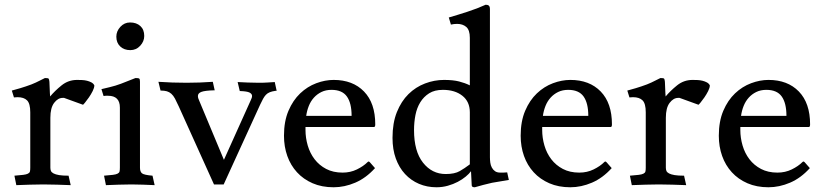

<svg xmlns="http://www.w3.org/2000/svg" viewBox="-20 -780 3481 812"><path d="M192 -372Q212 -396 240.5 -419Q269 -442 306 -442Q316 -442 327 -441.5Q338 -441 348 -438.5Q358 -436 366.5 -431.5Q375 -427 379 -419Q379 -409 372 -395Q365 -381 356 -368Q347 -355 339.5 -346Q332 -337 331 -337L251 -366H245Q225 -366 209 -345Q193 -324 193 -282V-71Q193 -63 195.5 -57Q198 -51 206.5 -46.5Q215 -42 230 -39.5Q245 -37 270 -37L279 3Q250 2 221 1Q192 0 163 0Q135 0 106.5 1Q78 2 49 3L41 -37Q65 -39 78 -40.5Q91 -42 98 -45.5Q105 -49 106.5 -54.5Q108 -60 108 -71V-305Q108 -342 94.5 -355.5Q81 -369 54 -369Q50 -369 46.5 -368.5Q43 -368 39 -368L30 -397Q42 -400 65.5 -407Q89 -414 113 -423Q133 -431 147 -438.5Q161 -446 170 -450Q183 -450 185.5 -447.5Q188 -445 189 -434L191 -386Z M572 -71Q572 -54 580.5 -47Q589 -40 625 -37L634 3Q605 2 585 1Q565 0 536 0Q508 0 482.5 1Q457 2 428 3L420 -37Q444 -39 457 -40.5Q470 -42 477 -45.5Q484 -49 485.5 -54.5Q487 -60 487 -71V-325Q487 -375 437 -375Q432 -375 427.5 -375Q423 -375 418 -374L409 -403Q421 -406 444.5 -411.5Q468 -417 492 -426L553 -450Q566 -450 569 -447.5Q572 -445 572 -434ZM472 -625Q472 -648 489 -666.5Q506 -685 530 -685Q557 -685 573.5 -670Q590 -655 590 -628Q590 -605 573 -586.5Q556 -568 531 -568Q505 -568 488.5 -583.5Q472 -599 472 -625Z M885 0 736 -330Q727 -350 720 -363Q713 -376 704.5 -383.5Q696 -391 685.5 -394Q675 -397 659 -397L650 -434Q679 -432 709 -431Q739 -430 769 -430Q798 -430 824.5 -431Q851 -432 880 -434L888 -398H884Q847 -397 832 -391.5Q817 -386 817 -374Q817 -365 823 -353L927 -104L1040 -355Q1042 -360 1044 -364.5Q1046 -369 1046 -374Q1046 -383 1035.5 -388.5Q1025 -394 994 -395L985 -433Q1011 -432 1027.5 -431Q1044 -430 1073 -430Q1097 -430 1110.5 -431Q1124 -432 1142 -433L1150 -396H1146Q1131 -394 1121 -390Q1111 -386 1104.5 -379Q1098 -372 1092.5 -362Q1087 -352 1080 -337L926 0Z M1272 -243V-230Q1272 -197 1281.5 -164.5Q1291 -132 1310.5 -106.5Q1330 -81 1359.5 -65.5Q1389 -50 1429 -50Q1462 -50 1489.5 -63.5Q1517 -77 1534 -94Q1537 -97 1539 -97Q1541 -97 1544 -94L1566 -69Q1528 -27 1482.5 -7.5Q1437 12 1391 12Q1341 12 1302 -5Q1263 -22 1236 -51.5Q1209 -81 1195 -120.5Q1181 -160 1181 -206Q1181 -267 1200 -311.5Q1219 -356 1249.5 -385Q1280 -414 1317.5 -428Q1355 -442 1391 -442Q1472 -442 1519.5 -393Q1567 -344 1567 -254Q1567 -243 1562 -243ZM1467 -290Q1467 -344 1447 -372Q1427 -400 1382 -400Q1358 -400 1339.5 -391Q1321 -382 1307.5 -367Q1294 -352 1286 -332Q1278 -312 1275 -290Z M2052 -115Q2052 -104 2053.5 -92.5Q2055 -81 2060 -71.5Q2065 -62 2073.5 -56Q2082 -50 2096 -50H2108L2125 -51L2132 -19L2061 -7Q2042 -3 2024 2Q2006 7 1988 12Q1975 12 1975 4L1972 -56Q1964 -45 1949.5 -33Q1935 -21 1916 -11Q1897 -1 1874 5.5Q1851 12 1826 12Q1786 12 1752 -2.5Q1718 -17 1693 -44Q1668 -71 1654 -109.5Q1640 -148 1640 -197Q1640 -260 1658.5 -306Q1677 -352 1707.5 -382Q1738 -412 1777.5 -427Q1817 -442 1858 -442Q1896 -442 1921.5 -435.5Q1947 -429 1967 -419V-620Q1967 -653 1952 -666Q1937 -679 1913 -679Q1900 -679 1887 -676L1878 -706Q1916 -717 1957.5 -730.5Q1999 -744 2034 -760Q2043 -760 2047.5 -756Q2052 -752 2052 -741ZM1967 -305Q1967 -350 1935.5 -375Q1904 -400 1853 -400Q1818 -400 1795 -385.5Q1772 -371 1757.5 -347.5Q1743 -324 1737 -293.5Q1731 -263 1731 -230Q1731 -140 1769 -92Q1807 -44 1865 -44Q1903 -44 1924.5 -56.5Q1946 -69 1963 -82L1967 -85Z M2273 -243V-230Q2273 -197 2282.5 -164.5Q2292 -132 2311.5 -106.5Q2331 -81 2360.5 -65.5Q2390 -50 2430 -50Q2463 -50 2490.5 -63.5Q2518 -77 2535 -94Q2538 -97 2540 -97Q2542 -97 2545 -94L2567 -69Q2529 -27 2483.5 -7.5Q2438 12 2392 12Q2342 12 2303 -5Q2264 -22 2237 -51.5Q2210 -81 2196 -120.5Q2182 -160 2182 -206Q2182 -267 2201 -311.5Q2220 -356 2250.5 -385Q2281 -414 2318.5 -428Q2356 -442 2392 -442Q2473 -442 2520.5 -393Q2568 -344 2568 -254Q2568 -243 2563 -243ZM2468 -290Q2468 -344 2448 -372Q2428 -400 2383 -400Q2359 -400 2340.5 -391Q2322 -382 2308.5 -367Q2295 -352 2287 -332Q2279 -312 2276 -290Z M2795 -372Q2815 -396 2843.5 -419Q2872 -442 2909 -442Q2919 -442 2930 -441.5Q2941 -441 2951 -438.5Q2961 -436 2969.5 -431.5Q2978 -427 2982 -419Q2982 -409 2975 -395Q2968 -381 2959 -368Q2950 -355 2942.5 -346Q2935 -337 2934 -337L2854 -366H2848Q2828 -366 2812 -345Q2796 -324 2796 -282V-71Q2796 -63 2798.5 -57Q2801 -51 2809.5 -46.5Q2818 -42 2833 -39.5Q2848 -37 2873 -37L2882 3Q2853 2 2824 1Q2795 0 2766 0Q2738 0 2709.5 1Q2681 2 2652 3L2644 -37Q2668 -39 2681 -40.5Q2694 -42 2701 -45.5Q2708 -49 2709.5 -54.5Q2711 -60 2711 -71V-305Q2711 -342 2697.5 -355.5Q2684 -369 2657 -369Q2653 -369 2649.5 -368.5Q2646 -368 2642 -368L2633 -397Q2645 -400 2668.5 -407Q2692 -414 2716 -423Q2736 -431 2750 -438.5Q2764 -446 2773 -450Q2786 -450 2788.5 -447.5Q2791 -445 2792 -434L2794 -386Z M3111 -243V-230Q3111 -197 3120.5 -164.5Q3130 -132 3149.5 -106.5Q3169 -81 3198.5 -65.5Q3228 -50 3268 -50Q3301 -50 3328.5 -63.5Q3356 -77 3373 -94Q3376 -97 3378 -97Q3380 -97 3383 -94L3405 -69Q3367 -27 3321.5 -7.5Q3276 12 3230 12Q3180 12 3141 -5Q3102 -22 3075 -51.5Q3048 -81 3034 -120.5Q3020 -160 3020 -206Q3020 -267 3039 -311.5Q3058 -356 3088.5 -385Q3119 -414 3156.5 -428Q3194 -442 3230 -442Q3311 -442 3358.5 -393Q3406 -344 3406 -254Q3406 -243 3401 -243ZM3306 -290Q3306 -344 3286 -372Q3266 -400 3221 -400Q3197 -400 3178.5 -391Q3160 -382 3146.5 -367Q3133 -352 3125 -332Q3117 -312 3114 -290Z"/></svg>

Font: Lusitana
Style: Regular
Weight: 400
Designer: Ana Paula Megda
Foundry: Ana Paula Megda
Version: Version 1.000; ttfautohint (v1.1) -l 8 -r 50 -G 200 -x 14 -D